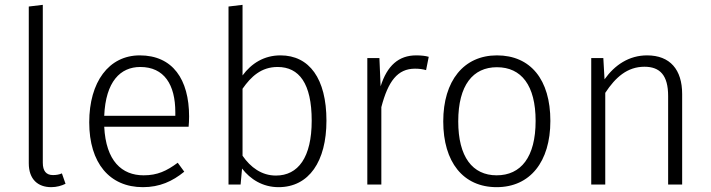

<svg xmlns="http://www.w3.org/2000/svg" viewBox="-20 -763 2941 794"><path d="M192 11C214 11 235 5 251 -3L236 -46C225 -41 212 -39 199 -39C171 -39 157 -56 157 -90V-743L99 -736V-88C99 -21 137 11 192 11Z M762 -281C762 -435 694 -534 558 -534C430 -534 349 -424 349 -257C349 -89 433 11 571 11C640 11 693 -13 742 -53L715 -90C669 -56 631 -38 574 -38C484 -38 418 -97 411 -239H760C761 -249 762 -265 762 -281ZM705 -284H411C417 -426 478 -486 560 -486C659 -486 705 -413 705 -299Z M1140 -534C1072 -534 1020 -501 983 -451V-743L925 -736V0H975L981 -66C1015 -22 1066 11 1132 11C1258 11 1330 -96 1330 -264C1330 -438 1259 -534 1140 -534ZM1121 -37C1062 -37 1016 -71 983 -119V-396C1018 -446 1060 -486 1128 -486C1217 -486 1269 -418 1269 -264C1269 -112 1213 -37 1121 -37Z M1701 -534C1629 -534 1581 -492 1554 -406L1549 -523H1499V0H1557V-320C1585 -427 1624 -479 1696 -479C1714 -479 1728 -477 1742 -473L1753 -528C1740 -532 1722 -534 1701 -534Z M2035 -534C1898 -534 1813 -429 1813 -261C1813 -93 1895 11 2034 11C2172 11 2256 -94 2256 -263C2256 -434 2174 -534 2035 -534ZM2035 -485C2136 -485 2195 -410 2195 -263C2195 -113 2134 -38 2034 -38C1934 -38 1875 -114 1875 -261C1875 -411 1936 -485 2035 -485Z M2656 -534C2581 -534 2522 -494 2480 -435L2475 -523H2425V0H2483V-379C2525 -443 2574 -487 2645 -487C2709 -487 2743 -452 2743 -366V0H2801V-374C2801 -475 2751 -534 2656 -534Z"/></svg>

Font: FiraGO Light
Style: Regular
Weight: 300
Designer: bBox Type
Foundry: bBox Type GmbH
Version: Version 1.001;PS 001.001;hotconv 1.0.88;makeotf.lib2.5.64775